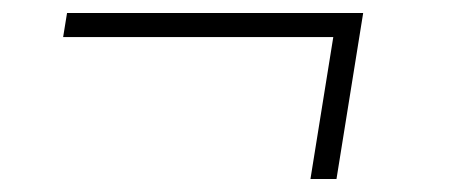

<svg xmlns="http://www.w3.org/2000/svg" viewBox="-20 -387 711 295"><path d="M502 -330 494 -342 457 -112H497L538 -367H83L77 -330Z"/></svg>

Font: Bitter Thin Light
Style: Italic
Weight: 300
Italic angle: -9°
Version: Version 2.002